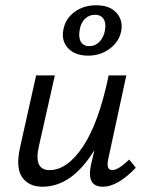

<svg xmlns="http://www.w3.org/2000/svg" viewBox="-20 -702 559 728"><path d="M314 -491Q264 -491 237.5 -520Q211 -549 221 -593Q229 -632 263 -657Q297 -682 345 -682Q397 -682 422.5 -652.5Q448 -623 439 -581Q430 -542 395 -516.5Q360 -491 314 -491ZM282 -588Q277 -559 287 -543Q297 -527 319 -527Q341 -527 357 -543.5Q373 -560 378 -587Q383 -615 372.5 -630.5Q362 -646 340 -646Q318 -646 302 -630.5Q286 -615 282 -588ZM470 -97 495 -66Q426 6 370 6Q307 6 325 -77L338 -133Q253 6 141 6Q89 6 64 -30Q39 -66 56 -143L117 -416H188L128 -150Q106 -57 168 -57Q235 -57 295 -147Q355 -237 392 -416H459L390 -97Q382 -57 406 -57Q428 -57 470 -97Z"/></svg>

Font: EauTest Medium
Style: Italic
Weight: 500
Italic angle: -12°
Designer: Christian Thalmann (Catharsis Fonts)
Version: Version 0.001;PS 000.001;hotconv 1.0.88;makeotf.lib2.5.64775